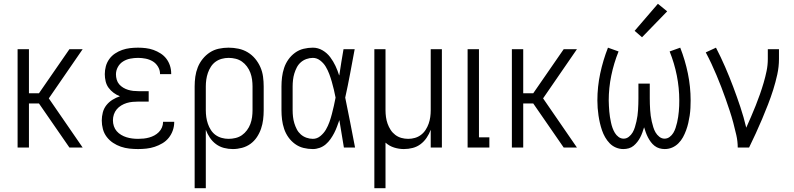

<svg xmlns="http://www.w3.org/2000/svg" viewBox="-20 -780 4197 1015"><path d="M73 0V-520H133V-287H186L347 -520H417L238 -260L417 0H347L186 -233H133V0Z M710 8Q687 8 664 5.5Q641 3 619 -4.5Q597 -12 577.5 -25Q558 -38 544 -56.5Q530 -75 524 -97.5Q518 -120 518 -143Q518 -164 523.5 -185.5Q529 -207 542.5 -224Q556 -241 574.5 -252.5Q593 -264 614 -271Q596 -278 580.5 -289.5Q565 -301 554 -316Q543 -331 538.5 -350Q534 -369 534 -388Q534 -409 539.5 -429.5Q545 -450 557.5 -467.5Q570 -485 588 -497Q606 -509 626 -516Q646 -523 667 -525.5Q688 -528 710 -528Q730 -528 751 -525.5Q772 -523 791.5 -516Q811 -509 829 -497.5Q847 -486 859.5 -469.5Q872 -453 878.5 -433Q885 -413 885 -392V-388H826V-390Q826 -410 815 -428Q804 -446 787 -456Q770 -466 750 -470Q730 -474 710 -474Q689 -474 668.5 -470Q648 -466 630.5 -455Q613 -444 603 -425.5Q593 -407 593 -387Q593 -373 597 -359Q601 -345 610 -334.5Q619 -324 631.5 -316.5Q644 -309 657.5 -305Q671 -301 684.5 -299.5Q698 -298 713 -298H766V-243H712Q697 -243 681 -241.5Q665 -240 650 -235.5Q635 -231 621 -222.5Q607 -214 597 -202Q587 -190 582 -175Q577 -160 577 -144Q577 -128 582 -113Q587 -98 597 -86.5Q607 -75 620.5 -67Q634 -59 648.5 -54.5Q663 -50 678.5 -48Q694 -46 710 -46Q725 -46 739.5 -47.5Q754 -49 768.5 -53Q783 -57 796 -64Q809 -71 819.5 -81.5Q830 -92 836 -106Q842 -120 842 -135V-136H901V-134Q901 -112 893.5 -90.5Q886 -69 872 -51.5Q858 -34 838.5 -22.5Q819 -11 798 -4Q777 3 754.5 5.5Q732 8 710 8Z M1009 215V-323Q1009 -349 1012.5 -374.5Q1016 -400 1025.5 -424Q1035 -448 1051.5 -468.5Q1068 -489 1089.5 -503Q1111 -517 1136.5 -522.5Q1162 -528 1188 -528Q1215 -528 1241 -522.5Q1267 -517 1289.5 -503.5Q1312 -490 1329 -469.5Q1346 -449 1356.5 -425Q1367 -401 1370.5 -375Q1374 -349 1374 -323V-197Q1374 -172 1371 -147.5Q1368 -123 1360 -99.5Q1352 -76 1338 -55Q1324 -34 1304 -19.5Q1284 -5 1259.5 1.5Q1235 8 1211 8Q1187 8 1164 2Q1141 -4 1122 -18Q1103 -32 1089.5 -52Q1076 -72 1068 -94V215ZM1188 -46Q1207 -46 1225.5 -50.5Q1244 -55 1259 -65.5Q1274 -76 1285.5 -91.5Q1297 -107 1303.5 -124.5Q1310 -142 1312.5 -160.5Q1315 -179 1315 -197V-323Q1315 -341 1312.5 -359.5Q1310 -378 1303.5 -395.5Q1297 -413 1285.5 -428.5Q1274 -444 1259 -454.5Q1244 -465 1225.5 -469.5Q1207 -474 1189 -474Q1170 -474 1152 -469Q1134 -464 1119.5 -453.5Q1105 -443 1095 -427.5Q1085 -412 1079 -394.5Q1073 -377 1070.5 -359Q1068 -341 1068 -323V-197Q1068 -179 1070.5 -161Q1073 -143 1079 -125.5Q1085 -108 1095 -92.5Q1105 -77 1119.5 -66.5Q1134 -56 1152 -51Q1170 -46 1188 -46Z M1634 8Q1609 8 1584.5 2Q1560 -4 1539.5 -19Q1519 -34 1504.5 -54.5Q1490 -75 1482 -99Q1474 -123 1471 -147.5Q1468 -172 1468 -197V-323Q1468 -348 1471 -372.5Q1474 -397 1482 -421Q1490 -445 1504.5 -465.5Q1519 -486 1539.5 -501Q1560 -516 1584.5 -522Q1609 -528 1634 -528Q1661 -528 1685 -514Q1709 -500 1725.5 -478Q1742 -456 1753.5 -431.5Q1765 -407 1773 -381L1774 -384Q1779 -418 1784.5 -452Q1790 -486 1796 -520H1855Q1843 -456 1831 -391.5Q1819 -327 1805 -264Q1819 -198 1831.5 -132Q1844 -66 1857 0H1798Q1792 -36 1786 -72.5Q1780 -109 1774 -145Q1768 -128 1761.5 -110.5Q1755 -93 1746.5 -76.5Q1738 -60 1727 -44.5Q1716 -29 1702 -17Q1688 -5 1670 1.5Q1652 8 1634 8ZM1634 -46Q1656 -46 1674 -61Q1692 -76 1703 -95Q1714 -114 1721.5 -135Q1729 -156 1734.5 -177.5Q1740 -199 1745 -220.5Q1750 -242 1754 -264Q1750 -285 1745 -306Q1740 -327 1734 -348Q1728 -369 1720.5 -389Q1713 -409 1702 -427.5Q1691 -446 1673 -460Q1655 -474 1634 -474Q1617 -474 1600 -468Q1583 -462 1570 -450.5Q1557 -439 1549 -423.5Q1541 -408 1536 -391.5Q1531 -375 1529 -357.5Q1527 -340 1527 -323V-197Q1527 -180 1529 -162.5Q1531 -145 1536 -128.5Q1541 -112 1549 -96.5Q1557 -81 1570 -69.5Q1583 -58 1600 -52Q1617 -46 1634 -46Z M1959 215V-520H2018V-197Q2018 -179 2020.5 -161Q2023 -143 2029 -126Q2035 -109 2045 -93.5Q2055 -78 2069.5 -67Q2084 -56 2101.5 -51Q2119 -46 2138 -46Q2156 -46 2173.5 -51Q2191 -56 2205.5 -67Q2220 -78 2230 -93.5Q2240 -109 2246 -126Q2252 -143 2254.5 -161Q2257 -179 2257 -197V-520H2316V0H2257V-94Q2249 -72 2235.5 -52Q2222 -32 2203.5 -18Q2185 -4 2162 2Q2139 8 2115 8Q2089 8 2063.5 0Q2038 -8 2018 -26V215Z M2452 0V-520H2512V-54H2567V0Z M2686 0V-520H2746V-287H2799L2960 -520H3030L2851 -260L3030 0H2960L2799 -233H2746V0Z M3275 8Q3255 8 3236 0Q3217 -8 3203 -22.5Q3189 -37 3179 -54.5Q3169 -72 3162.5 -91Q3156 -110 3151.5 -129.5Q3147 -149 3144 -169Q3141 -189 3139.5 -209Q3138 -229 3138 -249Q3138 -321 3153 -391.5Q3168 -462 3194 -528L3250 -508Q3225 -446 3211.5 -380.5Q3198 -315 3198 -249Q3198 -235 3199 -220Q3200 -205 3201 -190.5Q3202 -176 3204.5 -161.5Q3207 -147 3210 -132.5Q3213 -118 3218 -104Q3223 -90 3230.5 -77.5Q3238 -65 3250 -56Q3262 -47 3277 -47Q3292 -47 3304.5 -57Q3317 -67 3324.5 -80Q3332 -93 3336.5 -108Q3341 -123 3344.5 -138Q3348 -153 3350 -168Q3352 -183 3353 -198.5Q3354 -214 3354.5 -229.5Q3355 -245 3355 -260V-338H3415V-260Q3415 -245 3415.5 -229.5Q3416 -214 3417 -198.5Q3418 -183 3420 -168Q3422 -153 3425.5 -138Q3429 -123 3433.5 -108Q3438 -93 3445.5 -80Q3453 -67 3465.5 -57Q3478 -47 3493 -47Q3508 -47 3520 -56Q3532 -65 3539.5 -77.5Q3547 -90 3551.5 -104Q3556 -118 3559.5 -132.5Q3563 -147 3565 -161.5Q3567 -176 3568.5 -190.5Q3570 -205 3570.5 -220Q3571 -235 3571 -249Q3571 -315 3558 -380.5Q3545 -446 3520 -508L3576 -528Q3602 -462 3616.5 -391.5Q3631 -321 3631 -249Q3631 -229 3630 -209Q3629 -189 3626 -169Q3623 -149 3618.5 -129.5Q3614 -110 3607 -91Q3600 -72 3590.5 -54.5Q3581 -37 3566.5 -22.5Q3552 -8 3533.5 0Q3515 8 3494 8Q3480 8 3466 4Q3452 0 3440.5 -9Q3429 -18 3420.5 -29.5Q3412 -41 3405.5 -53.5Q3399 -66 3394 -80Q3389 -94 3385 -107Q3381 -94 3376 -80Q3371 -66 3364.5 -53.5Q3358 -41 3349 -29.5Q3340 -18 3329 -9Q3318 0 3304 4Q3290 8 3275 8ZM3374 -583 3335 -617 3458 -760 3507 -720Z M3880 0Q3880 -33 3872.5 -66Q3865 -99 3856.5 -131Q3848 -163 3837.5 -194.5Q3827 -226 3816 -257.5Q3805 -289 3793 -320Q3781 -351 3768 -382Q3755 -413 3741 -443Q3727 -473 3711 -503L3765 -528Q3791 -478 3813.5 -426Q3836 -374 3856 -321Q3876 -268 3894 -214Q3912 -160 3925 -105Q3938 -134 3950.5 -163Q3963 -192 3975 -222Q3987 -252 3997.5 -282Q4008 -312 4017 -342.5Q4026 -373 4032.5 -404.5Q4039 -436 4039 -468V-520H4098V-468Q4098 -427 4089 -386Q4080 -345 4067.5 -305.5Q4055 -266 4040 -227.5Q4025 -189 4009 -151Q3993 -113 3975.5 -75Q3958 -37 3940 0Z"/></svg>

Font: Iosevka QP Light
Style: Regular
Weight: 300
Designer: Belleve Invis
Foundry: Belleve Invis
Version: Version 20.0.0; ttfautohint (v1.8.4)